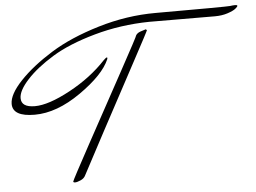

<svg xmlns="http://www.w3.org/2000/svg" viewBox="-257 -758 1146 858"><g transform="rotate(-5 315.5 -328.5)"><path d="M470 -688Q790 -688 804 -690Q818 -692 827.5 -692Q837 -692 837 -688Q837 -684 826.5 -675.5Q816 -667 790.5 -658.5Q765 -650 733 -650L438 -651Q309 -649 191.5 -616Q74 -583 -1 -537Q-76 -491 -120 -443Q-164 -395 -164 -361Q-164 -320 -103 -320Q-42 -320 55.5 -372.5Q153 -425 221 -498Q232 -509 236 -509Q238 -509 238 -506Q238 -503 237 -501Q208 -433 100 -357.5Q-8 -282 -107 -282Q-206 -282 -206 -339Q-206 -382 -150 -441Q-94 -500 -5 -555.5Q84 -611 212.5 -649.5Q341 -688 470 -688ZM425 -615Q425 -612 355 -482Q164 -127 93 8Q87 21 71 28Q55 35 46.5 35Q38 35 38 30.5Q38 26 123 -130Q208 -286 292.5 -440.5Q377 -595 375 -596Q381 -606 395 -611L420 -619Z"/></g></svg>

Font: Mr De Haviland
Style: Regular
Weight: 400
Designer: Alejandro Paul
Foundry: Alejandro Paul
Version: Version 1.000